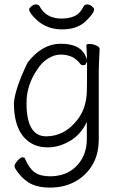

<svg xmlns="http://www.w3.org/2000/svg" viewBox="-20 -679 540 869"><path d="M48 82Q46 78 46 71Q46 64 59 48.5Q72 33 82 33Q92 33 94 40V41Q112 83 137 101Q162 119 208 119Q254 119 291 99Q328 79 350.5 40.5Q373 2 373 -51V-127L364 -110Q337 -63 290.5 -37.5Q244 -12 196 -12Q125 -12 84 -63Q43 -114 43 -213Q48 -278 105 -396Q171 -481 254.5 -481Q338 -481 364 -432L374 -411L371 -475Q371 -480 386 -480Q401 -480 416 -473Q431 -466 431 -458Q427 -381 427 -358V-50Q427 21 397 69.5Q367 118 318 144Q269 170 207 170Q145 170 108.5 146.5Q72 123 48 82ZM147 -588Q112 -620 112 -637Q112 -642 122 -650.5Q132 -659 143 -659Q154 -659 159 -651Q188 -595 259 -595Q293 -595 318 -606.5Q343 -618 359 -651Q364 -659 375 -659Q386 -659 396 -650.5Q406 -642 406 -637Q406 -619 367.5 -582.5Q329 -546 261 -546Q193 -546 147 -588ZM328 -134Q370 -185 373 -263Q374 -290 374 -382V-399L365 -385Q362 -384 355 -384Q348 -384 344 -389Q313 -432 254 -432Q226 -432 196.5 -413.5Q167 -395 147 -362Q100 -293 100 -212Q100 -62 189 -62Q271 -62 328 -134Z"/></svg>

Font: Moon Stars Kai T HW Light
Style: Regular
Weight: 300
Designer: GuiWonder
Version: Version 1.101